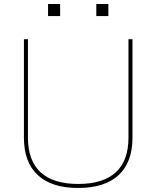

<svg xmlns="http://www.w3.org/2000/svg" viewBox="-20 -925 778 955"><path d="M369 10Q237 10 168 -54Q99 -118 99 -240V-730H119V-240Q119 -126 182 -68Q245 -10 369 -10Q493 -10 556 -68Q619 -126 619 -240V-730H639V-240Q639 -118 570 -54Q501 10 369 10ZM459 -845V-905H519V-845ZM219 -845V-905H279V-845Z"/></svg>

Font: M PLUS 1 Thin Thin
Style: Regular
Weight: 250
Version: Version 1.001